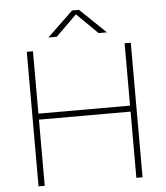

<svg xmlns="http://www.w3.org/2000/svg" viewBox="-61 -998 911 1052"><g transform="rotate(-5 394.0 -472.0)"><path d="M108 0V-740H142V-397H646V-740H680V0H646V-364H142V0ZM233 -808 375 -944H413L555 -808H509L385 -930H403L279 -808Z"/></g></svg>

Font: Encode Sans SC Expanded Thin
Style: Regular
Weight: 250
Width: 7
Designer: Multiple Designers
Foundry: Impallari Type
Version: Version 3.002